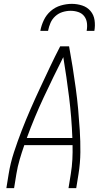

<svg xmlns="http://www.w3.org/2000/svg" viewBox="-20 -975 540 995"><path d="M13 0 25 -74Q34 -130 52.5 -186.5Q71 -243 92.5 -298.5Q114 -354 138 -409Q162 -464 187.5 -518.5Q213 -573 238.5 -627Q264 -681 292 -735H338Q348 -681 356.5 -627Q365 -573 372.5 -518.5Q380 -464 385 -409Q390 -354 393.5 -298.5Q397 -243 396.5 -186.5Q396 -130 387 -74L375 0H335L347 -74Q353 -111 355 -148.5Q357 -186 356 -223H106Q93 -186 82 -148.5Q71 -111 65 -74L53 0ZM355 -260Q351 -367 338 -471.5Q325 -576 308 -679Q256 -576 207 -471.5Q158 -367 119 -260ZM189 -815Q194 -843 207 -870.5Q220 -898 243 -918Q266 -938 295 -946.5Q324 -955 352 -955Q380 -955 406 -946.5Q432 -938 449 -918Q466 -898 470 -870.5Q474 -843 469 -815H429Q433 -836 430.5 -856Q428 -876 416.5 -891Q405 -906 386 -912.5Q367 -919 346 -919Q325 -919 304 -912.5Q283 -906 266.5 -891Q250 -876 241.5 -856Q233 -836 229 -815Z"/></svg>

Font: Iosevka Term Curly Extralight
Style: Italic
Weight: 200
Italic angle: -9°
Designer: Belleve Invis
Foundry: Belleve Invis
Version: Version 32.3.0